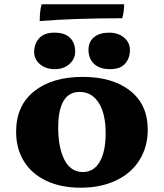

<svg xmlns="http://www.w3.org/2000/svg" viewBox="-20 -865 763 894"><path d="M55 -252Q55 -373 139 -440Q223 -507 365 -507Q504 -507 586 -442.5Q668 -378 668 -261Q668 -182 630 -120.5Q592 -59 521 -25Q450 9 355 9Q264 9 196 -23Q128 -55 91.5 -114Q55 -173 55 -252ZM472 -244Q472 -336 439.5 -386.5Q407 -437 351 -437Q251 -437 251 -270Q251 -178 280 -121Q309 -64 366 -64Q417 -64 444.5 -112Q472 -160 472 -244ZM139 -623Q139 -661 162.5 -687Q186 -713 233 -713Q282 -713 306 -689Q330 -665 330 -625Q330 -590 303 -566.5Q276 -543 236 -543Q193 -543 166 -566Q139 -589 139 -623ZM392 -633Q392 -671 418 -692Q444 -713 488 -713Q530 -713 557.5 -690Q585 -667 585 -633Q585 -594 562.5 -568.5Q540 -543 493 -543Q444 -543 418 -567.5Q392 -592 392 -633ZM549 -780Q325 -780 165 -767Q165 -817 174 -845H558Q558 -810 549 -780Z"/></svg>

Font: Vollkorn SC Black
Style: Regular
Weight: 900
Designer: Friedrich Althausen
Foundry: Friedrich Althausen
Version: Version 4.015